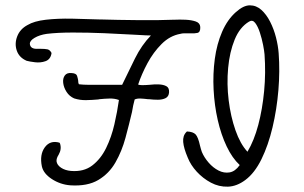

<svg xmlns="http://www.w3.org/2000/svg" viewBox="-20 -667 1139 720"><path d="M244 28Q206 25 174.5 4.5Q143 -16 137 -43Q128 -87 148 -114.5Q168 -142 203 -132L205 -129Q212 -108 200 -87Q191 -73 192 -62Q194 -48 209 -38Q224 -28 246 -26Q294 -22 326 -46.5Q358 -71 378 -112Q398 -153 409 -201Q420 -249 426 -292Q410 -298 391 -297.5Q372 -297 353 -295Q350 -294 348 -294Q326 -292 303 -291.5Q280 -291 258 -298Q240 -306 229.5 -322.5Q219 -339 217 -356Q215 -373 223 -384Q231 -395 249 -393Q266 -392 269 -382.5Q272 -373 273 -366Q273 -356 276 -351Q293 -349 312 -349Q331 -349 351 -349Q356 -349 361 -349Q366 -349 371 -349H438Q461 -397 486 -447.5Q511 -498 546 -534Q540 -534 526.5 -534.5Q513 -535 499.5 -536Q486 -537 481 -537Q431 -540 371 -542.5Q311 -545 253.5 -545Q196 -545 155 -540Q128 -536 109.5 -525Q91 -514 92 -502Q94 -482 123 -484Q126 -484 131 -484Q149 -484 158 -482Q167 -480 173 -469V-466Q169 -444 150.5 -437.5Q132 -431 111.5 -433.5Q91 -436 80 -439Q52 -451 43 -477Q34 -503 44.5 -530.5Q55 -558 83 -573Q108 -588 152 -593Q196 -598 249.5 -597Q303 -596 355 -594H360Q387 -593 423 -592.5Q459 -592 497.5 -591.5Q536 -591 571 -591.5Q606 -592 630 -593Q631 -593 633 -593Q654 -594 676 -593Q698 -592 714 -586.5Q730 -581 731 -566Q732 -546 720 -543.5Q708 -541 694 -542Q691 -542 690 -542H683Q676 -542 669.5 -542Q663 -542 656 -540Q617 -533 586 -502Q555 -471 533 -430Q511 -389 498 -350Q504 -346 541 -349Q557 -351 574.5 -350.5Q592 -350 603.5 -344Q615 -338 614 -321Q613 -305 601 -299Q589 -293 572 -293Q555 -293 539 -295Q538 -295 535 -295Q519 -297 506.5 -297.5Q494 -298 485 -294Q482 -283 479.5 -271.5Q477 -260 475 -247Q464 -200 450.5 -150Q437 -100 413 -58Q389 -16 348.5 8Q308 32 244 28ZM900 8Q868 32 834.5 33Q801 34 771 18Q741 2 718 -23Q695 -48 684 -76Q669 -111 667 -134.5Q665 -158 679 -172L681 -174Q704 -173 713.5 -163Q723 -153 730 -121Q732 -114 733.5 -108Q735 -102 737 -97Q746 -76 762.5 -57Q779 -38 799.5 -27.5Q820 -17 841 -20.5Q862 -24 879 -48Q851 -74 830 -118Q809 -162 796.5 -217Q784 -272 781 -331Q778 -390 785.5 -446Q793 -502 813 -548Q833 -594 865 -622Q893 -647 917 -647Q941 -647 960 -630Q979 -613 993 -585.5Q1007 -558 1015 -526.5Q1023 -495 1025 -467Q1030 -401 1024 -329Q1018 -257 1002 -189.5Q986 -122 960.5 -70Q935 -18 900 8ZM908 -98Q933 -140 948.5 -198.5Q964 -257 970.5 -325.5Q977 -394 972 -463Q971 -476 966.5 -499Q962 -522 954.5 -545Q947 -568 937 -581Q927 -594 914 -586Q879 -565 860 -518.5Q841 -472 835.5 -412Q830 -352 837.5 -291Q845 -230 863 -178.5Q881 -127 908 -98Z"/></svg>

Font: Yuji Hentaigana Akari
Style: Regular
Weight: 400
Designer: Kataoka Yuji
Foundry: Kinuta Font Factory
Version: Version 3.002